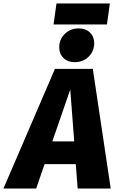

<svg xmlns="http://www.w3.org/2000/svg" viewBox="-77 -1095 682 1115"><path d="M363 -142H182L133 0H-57L242 -695H462L566 0H374ZM354 -274 331 -575 227 -274ZM267 -820Q267 -867 299.5 -898.5Q332 -930 380 -930Q421 -930 445.5 -906Q470 -882 470 -844Q470 -797 437.5 -765.5Q405 -734 357 -734Q316 -734 291.5 -758Q267 -782 267 -820ZM234 -953 251 -1075H561L544 -953Z"/></svg>

Font: Trujillo ExtraBold
Style: Italic
Weight: 800
Italic angle: -8°
Designer: Fira Sans original fonts by bBox Type GmbH, Carrois Corporate GbR, & Edenspiekermann AG / Changes by Cristiano Sobral
Foundry: Fira Sans original fonts by bBox Type GmbH, Carrois Corporate GbR, & Edenspiekermann AG / Changes by Cristiano Sobral
Version: Version 4.301;July 28, 2020;FontCreator 13.0.0.2655 64-bit